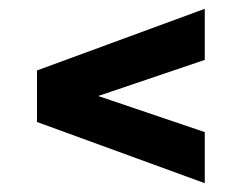

<svg xmlns="http://www.w3.org/2000/svg" viewBox="-20 -471 548 436"><path d="M445 -55 64 -194V-311L445 -451V-335L203 -253L445 -171Z"/></svg>

Font: Saira Semi Condensed
Style: Bold
Weight: 700
Width: 4
Designer: Hector Gatti with collaboration of the Omnibus-Type team
Foundry: Omnibus-Type
Version: Version 1.001; ttfautohint (v1.8)